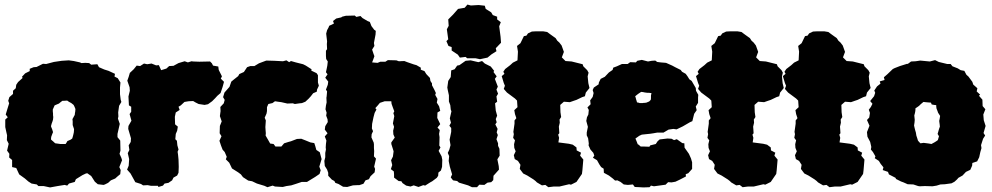

<svg xmlns="http://www.w3.org/2000/svg" viewBox="-20 -791 4340 840"><path d="M263 18 232 23 199 29 171 23H148L141 16L118 12L104 3L89 -10L64 -28L51 -56L33 -60V-91L20 -102L21 -118L11 -132L18 -162L10 -178L11 -199L8 -212L3 -235V-268L14 -278L5 -290L11 -310L20 -339L16 -350L21 -366L37 -380V-394L49 -405L51 -420L59 -432L79 -450L76 -455L90 -470L110 -480V-490L127 -497L140 -498L168 -512L182 -511L216 -520L250 -525L281 -527L303 -524L330 -518L336 -515L353 -516L370 -515L379 -508L406 -510L413 -497L436 -487L455 -481L483 -468L481 -456L495 -449L507 -430L505 -408V-379L508 -355L511 -345L501 -328L497 -299L498 -282L496 -272L504 -249L494 -205V-191L506 -176L507 -132L503 -118L511 -100L514 -90L502 -60L508 -47L506 -29L494 -19L484 -10L465 -2L453 9L439 16L433 18L408 15L395 4L379 -21L362 -33L356 -32L341 -25L312 -7L307 5L282 12L274 21ZM244 -161H267L271 -167L275 -174L280 -176L289 -180L296 -185L299 -195L301 -203L303 -212L304 -226L298 -244V-260L297 -270L301 -277L304 -283L307 -288L308 -297L309 -302L310 -314L306 -324L302 -332L292 -340L281 -346L274 -351L260 -350H253L245 -344L238 -338L226 -333L219 -330L211 -312V-304L212 -294V-287L213 -279L212 -268L210 -261L206 -250L203 -239L205 -233L208 -226L212 -213L208 -203L204 -192L203 -181L207 -177L213 -172L217 -168L222 -164L230 -163Z M641 22 626 19 606 20 597 14 572 6 561 -14 551 -32 536 -49 543 -66 545 -95 539 -121 546 -135 543 -155 552 -170 553 -186 541 -227 542 -240 555 -263 547 -292 554 -302V-324L544 -330L542 -369L548 -394L547 -409L537 -438L543 -455L548 -472L565 -488L578 -504L593 -502L610 -513L624 -510L643 -513L663 -505L675 -506L685 -484L708 -491L720 -502L739 -503L761 -515L788 -523L802 -518L818 -523L825 -522L852 -521L899 -522L907 -514L912 -504L935 -500L937 -485L951 -457L946 -447L960 -433L954 -411L945 -384L931 -372L921 -361L908 -348L890 -335L875 -332L849 -336L835 -343L825 -349L805 -348L787 -345L771 -330L761 -324L766 -310L749 -299L745 -280L746 -247L758 -237L755 -219L749 -205L747 -182L754 -175L756 -155L761 -137L757 -127L759 -114L761 -93L762 -61L761 -35L755 -23L739 -14L733 -2L717 9L700 12L693 21L673 27L671 22Z M1150 28 1137 22 1104 12 1083 2 1066 -1 1043 -16 1034 -28 1022 -37 995 -54 983 -79 968 -94 972 -105 963 -126 954 -136 947 -154 940 -175 949 -195 941 -208 942 -240 950 -260 942 -283 945 -305 944 -323 959 -339 963 -354 956 -366 962 -386 969 -394 984 -411 992 -434 1003 -443 1022 -458 1027 -467 1047 -476 1061 -497 1075 -502H1093L1113 -514L1145 -526L1181 -525L1218 -523L1233 -527L1245 -519L1253 -524L1274 -518L1306 -510L1318 -504L1343 -488L1342 -482L1365 -471L1371 -462V-430L1375 -416L1367 -399L1366 -390L1350 -383L1340 -370L1330 -359L1316 -346L1301 -340L1291 -339L1270 -336L1261 -339L1237 -338L1211 -344L1196 -346L1183 -348L1172 -340L1154 -336L1148 -322V-305L1146 -294L1138 -276L1143 -264L1141 -235L1142 -220L1143 -208L1142 -198L1153 -179L1162 -163L1177 -161L1185 -150H1211L1223 -164L1242 -170L1253 -173L1279 -183L1298 -184L1316 -177L1338 -168L1355 -165L1359 -153L1364 -135L1379 -125L1387 -95L1377 -62L1383 -46L1378 -30L1359 -17L1323 5H1300L1273 14L1254 20L1233 23L1217 27L1183 25L1173 21Z M1416 -22V-35L1411 -49L1401 -65L1399 -87L1403 -103V-122L1406 -137L1405 -146L1406 -161L1408 -176L1401 -194L1413 -208L1401 -224L1403 -239L1414 -257L1413 -269L1407 -285L1409 -298L1404 -313L1406 -329L1409 -343L1408 -363L1409 -369L1411 -391L1406 -399L1414 -420L1416 -434L1403 -451L1413 -466L1406 -475L1409 -489L1412 -504L1414 -522L1407 -533L1406 -546V-569L1411 -576L1410 -598L1411 -610L1407 -644L1411 -659L1418 -672L1420 -678L1441 -688L1437 -699L1451 -710L1473 -715L1477 -718L1493 -722L1532 -723L1539 -717L1557 -721L1566 -712L1588 -699L1598 -695L1605 -677L1617 -661L1624 -656L1623 -640L1616 -603L1618 -590L1608 -574L1614 -556L1618 -545L1613 -531L1608 -518L1619 -517L1632 -516L1644 -521H1666L1677 -528L1714 -527L1725 -523L1749 -524L1762 -519L1791 -509L1802 -506L1821 -495V-486L1837 -480L1845 -467L1861 -450L1863 -437L1870 -426V-418L1881 -397L1887 -384L1884 -376L1894 -358L1891 -342L1901 -326L1906 -306L1894 -299L1893 -275L1906 -248L1894 -233L1904 -222L1901 -205L1903 -191L1902 -154L1907 -146L1899 -131L1912 -107L1915 -92L1914 -61L1909 -45L1898 -36L1897 -22L1891 -13L1871 2L1862 7L1840 21L1832 19L1811 27L1790 20L1776 25L1757 21L1741 10L1736 2L1724 1L1704 -14V-28L1703 -41L1690 -51L1696 -69L1691 -90L1699 -106L1702 -129L1699 -139L1692 -161V-168L1707 -189L1701 -203L1700 -219L1704 -236L1699 -251L1705 -283L1701 -296L1705 -304L1699 -320L1693 -337L1692 -348H1663L1642 -341L1632 -329L1622 -318L1627 -312L1619 -297L1614 -278L1608 -249L1607 -229L1612 -217L1606 -204L1605 -190L1615 -167L1616 -159V-143L1617 -130L1616 -107L1625 -97L1617 -62L1621 -52L1619 -37L1601 -20L1594 -7L1579 -2L1570 13L1552 19H1543L1524 20L1499 27L1481 26L1461 14L1447 9L1443 1L1432 -5Z M2024 -536 2017 -542 1992 -539 1983 -552 1956 -570V-585L1942 -590L1933 -611L1941 -619L1935 -663L1943 -678L1941 -706L1962 -727L1984 -752L2013 -757L2025 -771L2040 -767L2074 -769L2101 -766L2105 -752L2129 -737L2136 -725L2155 -718V-706L2171 -694L2164 -676L2170 -630L2172 -604L2149 -580L2152 -567L2130 -553L2113 -539L2080 -532L2061 -536ZM2067 28H2045L2028 20L1988 8L1980 1L1962 -2L1952 -15L1958 -28L1948 -62L1943 -87L1945 -108L1939 -122L1946 -137L1951 -156L1947 -180L1954 -214V-231L1946 -241L1953 -254L1948 -273L1955 -304L1952 -312L1950 -331L1944 -347V-374L1939 -397L1937 -408L1941 -437L1952 -454L1954 -483L1969 -488L1980 -504L1990 -506L2017 -525L2039 -527L2073 -519L2089 -524L2101 -513L2127 -500L2142 -481L2139 -476L2153 -457L2145 -446L2158 -412L2152 -399L2159 -381L2152 -369L2155 -346L2146 -339L2149 -307L2155 -285L2149 -270L2153 -256L2147 -247L2157 -227L2153 -212L2158 -200L2152 -182L2159 -164V-153L2165 -140L2166 -110L2156 -94L2162 -64L2163 -49L2139 -22L2138 -3L2129 6L2113 8L2099 18L2077 17Z M2379 28 2366 18 2351 20 2329 7 2323 1 2314 -6 2287 -23 2269 -32 2254 -52 2257 -70 2246 -87 2232 -95 2228 -112 2236 -129 2230 -144 2229 -160 2233 -177 2225 -188 2228 -204 2226 -214 2231 -250V-264L2239 -274L2233 -292L2230 -309L2244 -322L2242 -351L2233 -360L2198 -386L2184 -402L2189 -416L2184 -428L2175 -458L2187 -468L2182 -477L2190 -489L2212 -506L2224 -517L2244 -527L2246 -565L2242 -590L2257 -602L2272 -633L2283 -635L2290 -645L2307 -653L2326 -654H2356L2374 -651L2386 -642L2411 -624L2418 -613L2427 -605L2437 -592L2447 -564L2438 -540L2454 -524L2481 -522L2529 -510L2532 -501L2549 -484L2555 -473L2551 -457L2554 -427L2559 -406L2543 -386L2539 -370L2527 -366L2502 -354L2490 -350L2473 -344L2447 -346L2431 -332L2432 -300L2435 -279L2428 -268L2429 -254L2425 -237L2426 -224L2427 -208L2422 -202L2426 -188L2423 -168L2469 -162L2486 -158L2502 -146L2503 -133L2522 -123L2518 -110L2532 -93L2528 -46L2526 -30L2502 5L2478 17L2470 15L2428 25H2403Z M2795 29 2778 28 2757 27 2749 16 2727 18 2709 16 2695 5 2681 -2 2671 -1 2661 -10 2644 -23 2622 -35 2621 -53 2610 -60 2602 -72 2592 -90 2574 -101 2580 -110 2576 -122 2563 -137 2555 -155 2556 -163 2553 -186 2547 -199V-211L2552 -236L2545 -262L2548 -278L2554 -290L2556 -310L2550 -321L2564 -335L2562 -352L2573 -367L2577 -384L2573 -397L2578 -408L2599 -422L2600 -430L2608 -446L2626 -455L2644 -474L2660 -485L2663 -495L2679 -501L2701 -511H2726L2737 -519L2762 -518L2768 -525L2788 -529L2815 -522L2831 -525L2847 -526L2855 -520L2870 -518L2894 -516L2921 -504L2934 -497L2958 -485L2964 -477L2980 -468L2988 -457L2996 -444L3006 -437L3024 -406L3025 -394L3035 -376L3034 -365V-341L3024 -325L3028 -309L3017 -293L3009 -261L2998 -256L2967 -238L2940 -225L2926 -227L2905 -224L2883 -211H2856L2839 -208L2826 -206L2788 -202L2777 -197L2760 -185L2765 -173L2770 -160L2774 -158L2783 -150H2795L2821 -149L2825 -155L2849 -161L2857 -173L2866 -181L2900 -185L2918 -184L2929 -178L2941 -182L2965 -165L2974 -164L2975 -145L2994 -118L3003 -98L3008 -81V-52L2991 -33L2980 -29L2981 -19L2954 -5L2935 4L2918 7L2903 6L2892 17L2863 21L2841 24L2828 21L2822 28ZM2779 -340H2791L2797 -341H2801L2808 -342L2815 -345L2820 -347L2827 -354L2828 -361V-373L2829 -378L2830 -384H2825L2820 -385H2812L2804 -386L2798 -387L2794 -388L2785 -389L2773 -381L2769 -378L2759 -370L2761 -364L2763 -356L2765 -350L2767 -343L2773 -342Z M3229 28 3216 18 3201 20 3179 7 3173 1 3164 -6 3137 -23 3119 -32 3104 -52 3107 -70 3096 -87 3082 -95 3078 -112 3086 -129 3080 -144 3079 -160 3083 -177 3075 -188 3078 -204 3076 -214 3081 -250V-264L3089 -274L3083 -292L3080 -309L3094 -322L3092 -351L3083 -360L3048 -386L3034 -402L3039 -416L3034 -428L3025 -458L3037 -468L3032 -477L3040 -489L3062 -506L3074 -517L3094 -527L3096 -565L3092 -590L3107 -602L3122 -633L3133 -635L3140 -645L3157 -653L3176 -654H3206L3224 -651L3236 -642L3261 -624L3268 -613L3277 -605L3287 -592L3297 -564L3288 -540L3304 -524L3331 -522L3379 -510L3382 -501L3399 -484L3405 -473L3401 -457L3404 -427L3409 -406L3393 -386L3389 -370L3377 -366L3352 -354L3340 -350L3323 -344L3297 -346L3281 -332L3282 -300L3285 -279L3278 -268L3279 -254L3275 -237L3276 -224L3277 -208L3272 -202L3276 -188L3273 -168L3319 -162L3336 -158L3352 -146L3353 -133L3372 -123L3368 -110L3382 -93L3378 -46L3376 -30L3352 5L3328 17L3320 15L3278 25H3253Z M3609 28 3596 18 3581 20 3559 7 3553 1 3544 -6 3517 -23 3499 -32 3484 -52 3487 -70 3476 -87 3462 -95 3458 -112 3466 -129 3460 -144 3459 -160 3463 -177 3455 -188 3458 -204 3456 -214 3461 -250V-264L3469 -274L3463 -292L3460 -309L3474 -322L3472 -351L3463 -360L3428 -386L3414 -402L3419 -416L3414 -428L3405 -458L3417 -468L3412 -477L3420 -489L3442 -506L3454 -517L3474 -527L3476 -565L3472 -590L3487 -602L3502 -633L3513 -635L3520 -645L3537 -653L3556 -654H3586L3604 -651L3616 -642L3641 -624L3648 -613L3657 -605L3667 -592L3677 -564L3668 -540L3684 -524L3711 -522L3759 -510L3762 -501L3779 -484L3785 -473L3781 -457L3784 -427L3789 -406L3773 -386L3769 -370L3757 -366L3732 -354L3720 -350L3703 -344L3677 -346L3661 -332L3662 -300L3665 -279L3658 -268L3659 -254L3655 -237L3656 -224L3657 -208L3652 -202L3656 -188L3653 -168L3699 -162L3716 -158L3732 -146L3733 -133L3752 -123L3748 -110L3762 -93L3758 -46L3756 -30L3732 5L3708 17L3700 15L3658 25H3633Z M4004 24 3997 23 3976 16 3951 15 3933 7 3922 3 3900 -8 3898 -13 3869 -28 3865 -39 3842 -47 3845 -59 3833 -74 3825 -87 3807 -99 3810 -107 3799 -126 3790 -137 3792 -148 3787 -170 3775 -193 3773 -213 3784 -241 3773 -266 3783 -277 3786 -297 3781 -311 3790 -323 3797 -337 3787 -349 3804 -370 3809 -385 3805 -395 3817 -413 3832 -425 3829 -435 3850 -441 3847 -453 3862 -466 3886 -489 3894 -493 3917 -502 3949 -512 3951 -511 3966 -522 3986 -523 4006 -526 4048 -522 4071 -528 4087 -520 4124 -511H4139L4147 -501L4170 -492L4183 -484L4199 -481L4208 -464L4217 -456L4234 -433L4238 -421L4256 -405L4253 -391L4268 -377L4263 -372L4278 -355L4279 -327L4291 -313L4282 -290L4284 -265L4292 -240L4283 -209L4290 -198L4281 -184L4272 -156L4274 -143L4269 -126L4264 -103L4255 -85L4234 -78L4233 -66L4225 -48L4206 -39L4191 -23L4173 -13L4167 -6L4156 4L4143 11L4114 15L4094 16L4078 21L4060 24L4026 23ZM4055 -161 4068 -168 4076 -173 4083 -178 4086 -188 4088 -195 4082 -205 4085 -215 4086 -219 4089 -229 4092 -237 4091 -247 4090 -254 4089 -262 4091 -271 4093 -284 4084 -298 4082 -304 4077 -317 4076 -326V-331L4067 -332L4056 -334L4053 -342L4040 -343L4029 -344L4020 -345L4008 -335L4001 -328L3994 -323L3985 -317V-310L3984 -302L3982 -293L3980 -286L3981 -276L3982 -267L3981 -255L3979 -242L3981 -233L3984 -221L3987 -211L3989 -198L3993 -186L3996 -176L4001 -170L4007 -164L4021 -166L4029 -165L4044 -163Z"/></svg>

Font: Winky Rough Black
Style: Regular
Weight: 900
Designer: Simon Atzbach
Foundry: typofactur
Version: Version 1.206; ttfautohint (v1.8.4.7-5d5b)